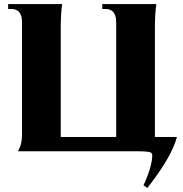

<svg xmlns="http://www.w3.org/2000/svg" viewBox="-20 -742 898 942"><path d="M68 0H604C655 0 691 0 708 3C721 5 727 9 727 22C727 44 718 95 684 167L703 180C781 81 832 -6 848 -70H740V-596C740 -650 742 -688 747 -722H482V-698H498C532 -698 550 -676 550 -634V-70H278V-596C278 -650 280 -688 285 -722H20V-698H36C70 -698 88 -676 88 -634V-84C88 -48 82 -24 68 0Z"/></svg>

Font: Sinistre Bold
Style: Regular
Weight: 900
Designer: Jules Durand
Foundry: Collletttivo
Version: Version 69.420;Glyphs 3.2 (3217)